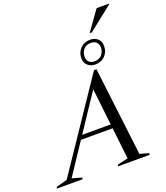

<svg xmlns="http://www.w3.org/2000/svg" viewBox="-273 -1262 1203 1392"><g transform="rotate(-20 329.0 -565.5)"><path d="M188.5 -272.5 199 -303.5H530L519.5 -272.5ZM569.5 -32 639.5 -12 636 0H393L396.5 -12L478 -31L413 -607H429L47 -33.5L123 -12L119 0H-78.5L-75 -12L9.5 -35L468 -715H487ZM516 -932Q552 -932 574.5 -911Q597 -890 597 -854.5Q597 -811.5 568.2 -780.8Q539.5 -750 492 -750Q456.5 -750 433.8 -771.2Q411 -792.5 411 -828Q411 -870 440 -901Q469 -932 516 -932ZM495.5 -773.5Q532 -773.5 551.8 -797.8Q571.5 -822 571.5 -852Q571.5 -879.5 555.8 -894Q540 -908.5 513 -908.5Q476 -908.5 456.5 -884.5Q437 -860.5 437 -830.5Q437 -802.5 452.8 -788Q468.5 -773.5 495.5 -773.5ZM530 -977.5 639.5 -1131H735.5L734.5 -1126L547 -977.5Z"/></g></svg>

Font: Newsreader 60pt
Style: Italic
Weight: 400
Italic angle: -17°
Designer: Hugues Gentile
Foundry: Production Type
Version: Version 1.003